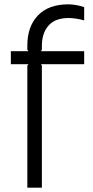

<svg xmlns="http://www.w3.org/2000/svg" viewBox="-20 -865 428 885"><path d="M368 -569H169L173 -562V0H106V-562L111 -569H30V-629H111L106 -636V-655Q106 -743 155 -794Q204 -845 295 -845Q312 -845 332 -841.5Q352 -838 368 -832V-771Q351 -776 331 -779Q311 -782 297 -782Q234 -782 203.5 -747Q173 -712 173 -653V-636L169 -629H368Z"/></svg>

Font: TypoPRO Sinkin Sans
Style: 300 Light
Weight: 300
Designer: Keith Bates
Foundry: K-Type
Version: Sinkin Sans (version 1.0)  by Keith Bates   •   © 2014   www